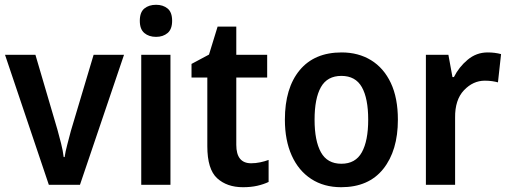

<svg xmlns="http://www.w3.org/2000/svg" viewBox="-20 -772 2124 802"><path d="M184 0 1 -543H128L220 -230Q227 -205 235 -173.5Q243 -142 246 -116H250Q253 -138 261 -168Q269 -198 276 -225L371 -543H498L314 0Z M632 -752Q661 -752 680 -736.5Q699 -721 699 -685Q699 -650 680 -634Q661 -618 632 -618Q602 -618 583 -634Q564 -650 564 -685Q564 -721 583 -736.5Q602 -752 632 -752ZM692 -543V0H570V-543Z M1029 -90Q1048 -90 1067 -94Q1086 -98 1102 -104V-12Q1081 -2 1054.5 4Q1028 10 995 10Q928 10 887 -27.5Q846 -65 846 -161V-448H780V-505L853 -544L889 -661H967V-543H1096V-448H967V-167Q967 -90 1029 -90Z M1642 -272Q1642 -143 1581 -66.5Q1520 10 1405 10Q1333 10 1280 -24.5Q1227 -59 1198.5 -122.5Q1170 -186 1170 -272Q1170 -404 1231.5 -478.5Q1293 -553 1407 -553Q1477 -553 1530 -520.5Q1583 -488 1612.5 -425.5Q1642 -363 1642 -272ZM1294 -272Q1294 -184 1320.5 -136Q1347 -88 1406 -88Q1465 -88 1491.5 -136Q1518 -184 1518 -272Q1518 -361 1491.5 -408Q1465 -455 1406 -455Q1347 -455 1320.5 -408Q1294 -361 1294 -272Z M2017 -553Q2047 -553 2073 -546L2060 -428Q2049 -431 2035.5 -433Q2022 -435 2005 -435Q1956 -435 1918 -395Q1880 -355 1881 -280V0H1759V-543H1853L1870 -450H1876Q1897 -492 1933.5 -522.5Q1970 -553 2017 -553Z"/></svg>

Font: Noto Sans Lao SemiCondensed SemiBold
Style: Regular
Weight: 600
Width: 4
Designer: Monotype Design Team
Foundry: Monotype Imaging Inc.
Version: Version 2.003; ttfautohint (v1.8.4.7-5d5b)